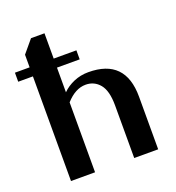

<svg xmlns="http://www.w3.org/2000/svg" viewBox="-127 -759 787 857"><g transform="rotate(-20 266.5 -330.0)"><path d="M64.9 0V-497.1H-4.9V-540H64.9V-600.1L115.2 -660.2H179.2V-540H287.1V-497.1H179.2V-379.9Q201.2 -402.3 233.6 -416.3Q266.1 -430.2 303.2 -430.2Q479 -430.2 479 -250V0H365.2V-250Q365.2 -319.3 339.4 -350.6Q313.5 -381.8 272.9 -381.8Q223.6 -381.8 179.2 -332V0Z"/></g></svg>

Font: El Messiri SemiBold
Style: Regular
Weight: 600
Designer: Mohamed Gaber
Foundry: Kief Type Foundry
Version: Version 2.007;PS 002.007;hotconv 1.0.88;makeotf.lib2.5.64775